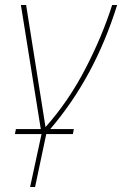

<svg xmlns="http://www.w3.org/2000/svg" viewBox="-20 -539 491 772"><path d="M451 -519Q361 -229 182 -20H277L273 0H166L121 213H101L147 0H40L44 -20H144L64 -519H85L163 -28Q255 -131 323 -262Q391 -393 431 -519Z"/></svg>

Font: Raleway-v4020 Thin
Style: Italic
Weight: 250
Italic angle: -12°
Designer: Matt McInerney, Pablo Impallari, Rodrigo Fuenzalida
Foundry: Matt McInerney, Pablo Impallari, Rodrigo Fuenzalida
Version: Version 4.020;PS 004.020;hotconv 1.0.88;makeotf.lib2.5.64775